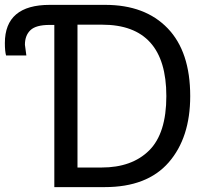

<svg xmlns="http://www.w3.org/2000/svg" viewBox="-58 -765 841 785"><path d="M164.1 0V-745.1H372.1Q535.2 -745.1 627.4 -649.4Q719.7 -553.7 719.7 -372.1Q719.7 -202.1 631.8 -101.1Q543.9 0 370.1 0ZM258.8 -80.1H357.4Q481.4 -80.1 551.8 -149.9Q622.1 -219.7 622.1 -372.1Q622.1 -664.1 359.4 -664.1H258.8ZM-38.1 -588.9Q-38.1 -745.1 145.5 -745.1H222.7V-663.1H144.5Q88.9 -663.1 66.4 -641.6Q43.9 -620.1 43.9 -582Q43.9 -579.1 49.8 -538.1H-33.2Q-38.1 -555.7 -38.1 -588.9Z"/></svg>

Font: Gothic A1 Medium
Style: Regular
Weight: 500
Designer: HanYang I&C Co.,Ltd.
Foundry: HanYang I&C Co.,Ltd.
Version: Version 2.50